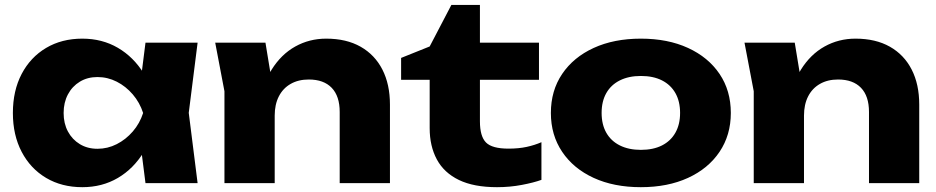

<svg xmlns="http://www.w3.org/2000/svg" viewBox="-20 -745 3808 781"><path d="M571.8 0 545.6 -205.8 573.4 -285.4 545.6 -364 571.8 -571.4H783.8L747.8 -286L783.8 0ZM619.6 -285.4Q606 -194.6 564.7 -126.7Q523.4 -58.8 459.5 -21.2Q395.6 16.4 314.8 16.4Q231.2 16.4 167.5 -21.4Q103.8 -59.2 68.1 -127.4Q32.4 -195.6 32.4 -285.4Q32.4 -376.2 68.1 -444.2Q103.8 -512.2 167.5 -550Q231.2 -587.8 314.8 -587.8Q395.6 -587.8 459.5 -550.5Q523.4 -513.2 565.2 -445.5Q607 -377.8 619.6 -285.4ZM238.8 -285.4Q238.8 -242.8 256.3 -210.1Q273.8 -177.4 304.9 -158.6Q336 -139.8 376.4 -139.8Q417.8 -139.8 454.8 -158.6Q491.8 -177.4 520.1 -210.1Q548.4 -242.8 562.2 -285.4Q548.4 -328 520.1 -361Q491.8 -394 454.8 -412.8Q417.8 -431.6 376.4 -431.6Q336 -431.6 304.9 -412.8Q273.8 -394 256.3 -361Q238.8 -328 238.8 -285.4Z M855.4 -571.4H1059.8L1097.4 -342.8V0H893V-373.8ZM1306.8 -587.8Q1389.2 -587.8 1447 -554.9Q1504.8 -522 1535.5 -461.9Q1566.2 -401.8 1566.2 -319.6V0H1361.8V-289.6Q1361.8 -354 1329.3 -387.8Q1296.8 -421.6 1236 -421.6Q1193.6 -421.6 1162.3 -403.7Q1131 -385.8 1114.2 -352.9Q1097.4 -320 1097.4 -274.8L1034 -307.6Q1046 -399.2 1084.8 -461.5Q1123.6 -523.8 1181 -555.8Q1238.4 -587.8 1306.8 -587.8Z M1611.6 -420.4V-509.4L1727.8 -556L1816 -724.8H1932.2V-571.4H2172.4V-420.4H1932.2V-251.6Q1932.2 -190.2 1957 -165.3Q1981.8 -140.4 2048.4 -140.4Q2090 -140.4 2122.5 -147.5Q2155 -154.6 2182.4 -166.6V-13.4Q2151.6 -2.2 2102.9 7.1Q2054.2 16.4 2001.8 16.4Q1907.4 16.4 1846.8 -12.9Q1786.2 -42.2 1757 -96.4Q1727.8 -150.6 1727.8 -223.8V-420.4Z M2586.7 16.4Q2477.2 16.4 2394.9 -21.4Q2312.6 -59.2 2266.7 -127.5Q2220.8 -195.8 2220.8 -285.5Q2220.8 -376.2 2266.7 -444.2Q2312.6 -512.2 2395 -550Q2477.4 -587.8 2586.9 -587.8Q2696.4 -587.8 2778.7 -550Q2861 -512.2 2906.9 -444.3Q2952.8 -376.4 2952.8 -285.5Q2952.8 -195.6 2906.9 -127.4Q2861 -59.2 2778.6 -21.4Q2696.2 16.4 2586.7 16.4ZM2586.9 -135.4Q2637.2 -135.4 2672.7 -153.4Q2708.2 -171.4 2727.3 -205.1Q2746.4 -238.9 2746.4 -285.4Q2746.4 -332.8 2727.3 -366.4Q2708.2 -400 2672.7 -418Q2637.2 -436 2586.9 -436Q2537.4 -436 2501.4 -418Q2465.4 -400 2446.3 -366.4Q2427.2 -332.8 2427.2 -285.7Q2427.2 -238.6 2446.3 -205Q2465.4 -171.4 2501.4 -153.4Q2537.4 -135.4 2586.9 -135.4Z M3008.4 -571.4H3212.8L3250.4 -342.8V0H3046V-373.8ZM3459.8 -587.8Q3542.2 -587.8 3600 -554.9Q3657.8 -522 3688.5 -461.9Q3719.2 -401.8 3719.2 -319.6V0H3514.8V-289.6Q3514.8 -354 3482.3 -387.8Q3449.8 -421.6 3389 -421.6Q3346.6 -421.6 3315.3 -403.7Q3284 -385.8 3267.2 -352.9Q3250.4 -320 3250.4 -274.8L3187 -307.6Q3199 -399.2 3237.8 -461.5Q3276.6 -523.8 3334 -555.8Q3391.4 -587.8 3459.8 -587.8Z"/></svg>

Font: Unbounded
Style: Regular
Weight: 400
Designer: Luke Prowse, Jean-Baptiste Morizot, Fátima Lázaro, Florian Runge
Foundry: NaN
Version: Version 1.701;gftools[0.9.28.dev5+ged2979d]